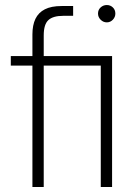

<svg xmlns="http://www.w3.org/2000/svg" viewBox="-20 -744 545 764"><path d="M109 0V-483H23V-521H109V-607Q109 -644 121 -669Q133 -694 158.5 -707Q184 -720 225 -720H271V-681H231Q191 -681 172.5 -664Q154 -647 154 -603V-521H426V0H381V-483H154V0ZM405 -655Q391 -655 380.5 -665.5Q370 -676 370 -690Q370 -705 380.5 -714.5Q391 -724 405 -724Q419 -724 429 -714.5Q439 -705 439 -690Q439 -676 429 -665.5Q419 -655 405 -655Z"/></svg>

Font: DM Sans 10pt ExtraLight
Style: Regular
Weight: 250
Version: Version 4.004;gftools[0.9.30]